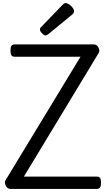

<svg xmlns="http://www.w3.org/2000/svg" viewBox="-20 -1225 687 1245"><path d="M47 0Q35 0 25.5 -9.5Q16 -19 13 -33Q10 -47 17 -58L502 -857H76Q61 -857 54.5 -866Q48 -875 48 -897Q48 -920 54.5 -928.5Q61 -937 76 -937H589Q608 -937 618.5 -917Q629 -897 619 -880L135 -80H607Q622 -80 628.5 -71.5Q635 -63 635 -40Q635 -18 628.5 -9Q622 0 607 0ZM276 -995Q266 -995 252.5 -1009Q239 -1023 239 -1033Q239 -1037 240 -1040.5Q241 -1044 247 -1050L386 -1194Q391 -1199 395.5 -1202Q400 -1205 406 -1205Q416 -1205 429 -1196Q442 -1187 451 -1175Q460 -1163 460 -1153Q460 -1146 457.5 -1141Q455 -1136 445 -1128L295 -1005Q289 -1001 284.5 -998Q280 -995 276 -995Z"/></svg>

Font: Playwrite US Modern
Style: Regular
Weight: 400
Designer: Veronika Burian, José Scaglione
Foundry: TypeTogether
Version: Version 1.002